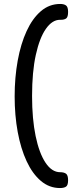

<svg xmlns="http://www.w3.org/2000/svg" viewBox="-20 -786 417 970"><path d="M283 164Q229 164 186.5 128Q144 92 114.5 28.5Q85 -35 69.5 -119Q54 -203 54 -299Q54 -395 69.5 -480Q85 -565 114.5 -629Q144 -693 186.5 -729.5Q229 -766 284 -766Q303 -766 313.5 -758.5Q324 -751 324 -726Q324 -700 314.5 -693Q305 -686 288 -686H283Q244 -686 212 -640.5Q180 -595 161 -509Q142 -423 142 -301Q142 -185 160 -98.5Q178 -12 210 36Q242 84 284 84Q303 84 313.5 91.5Q324 99 324 125Q324 150 313.5 157Q303 164 283 164Z"/></svg>

Font: Fredoka
Style: Regular
Weight: 400
Designer: Ben Nathan
Foundry: Milena B. Brandão, Ben Nathan
Version: Version 2.001